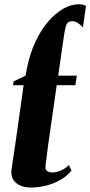

<svg xmlns="http://www.w3.org/2000/svg" viewBox="-20 -850 415 882"><path d="M122.5 11.5Q78.5 11.5 53.8 -9.8Q29 -31 32.5 -67Q33 -72 34.5 -82.2Q36 -92.5 38.2 -107.8Q40.5 -123 43.8 -144Q47 -165 51 -192.5L88.5 -458.5H39.5L43 -476.5L97.5 -502.5L104 -537.5Q117.5 -604.5 143 -658.8Q168.5 -713 201.5 -751.2Q234.5 -789.5 270.8 -810Q307 -830.5 342 -830.5Q352 -830.5 360.2 -828.5Q368.5 -826.5 375 -822.5L361 -724Q350 -736.5 337.5 -744.5Q325 -752.5 312.5 -752.5Q301 -752.5 294 -748Q287 -743.5 282.2 -728.2Q277.5 -713 273 -680.5L247.5 -502.5H333L326 -458.5H240.5L201.5 -186.5Q196.5 -147.5 192.8 -119.5Q189 -91.5 189 -80.5Q189 -68 198.8 -62.8Q208.5 -57.5 219 -57.5Q238 -57.5 259.8 -66.8Q281.5 -76 296.5 -92L308.5 -66.5Q287 -40 256 -22.8Q225 -5.5 190.5 3Q156 11.5 122.5 11.5Z"/></svg>

Font: Merriweather 144pt ExtraBold
Style: Italic
Weight: 800
Italic angle: -7.8°
Version: Version 2.101